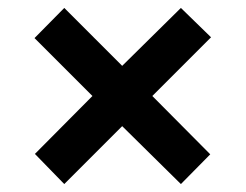

<svg xmlns="http://www.w3.org/2000/svg" viewBox="-20 -595 621 484"><path d="M436 -575 288 -429 142 -575 67 -499 213 -353 68 -207 142 -131 288 -277 436 -131 510 -206 364 -353 512 -501Z"/></svg>

Font: Noto Sans Myanmar UI
Style: Bold
Weight: 700
Designer: Monotype Design Team
Foundry: Monotype Imaging Inc.
Version: Version 2.103